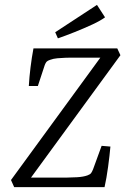

<svg xmlns="http://www.w3.org/2000/svg" viewBox="-20 -766 528 786"><path d="M38 0 25 -29 401 -544 411 -530H269Q263 -530 247.5 -529.5Q232 -529 215 -527.5Q198 -526 185 -521Q173 -517 169 -511Q165 -505 163 -499L135 -414H98Q100 -450 105 -490.5Q110 -531 117 -568H460L473 -540L96 -24L83 -39H254Q271 -39 296 -40.5Q321 -42 338 -48Q349 -52 353 -57.5Q357 -63 361 -73L396 -169L432 -166Q429 -131 422.5 -83Q416 -35 408 0ZM217 -609 206 -634 377 -746 410 -695Q391 -681 357.5 -665.5Q324 -650 286.5 -635Q249 -620 217 -609Z"/></svg>

Font: Rasa Light
Style: Italic
Weight: 300
Italic angle: -7.10001°
Designer: Anna Giedrys (Yrsa+Rasa design), David Brezina (Yrsa art-direction, Rasa art-direction, design)
Foundry: Rosetta Type Foundry
Version: Version 2.004